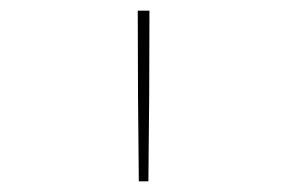

<svg xmlns="http://www.w3.org/2000/svg" viewBox="-20 -792 540 361"><path d="M241 -451Q240 -531 239.5 -611Q239 -691 239 -772H261Q261 -691 260.5 -611Q260 -531 259 -451Z"/></svg>

Font: Iosevka Slab Thin
Style: Regular
Weight: 100
Monospace: yes
Designer: Belleve Invis
Foundry: Belleve Invis
Version: Version 11.1.0; ttfautohint (v1.8.3)